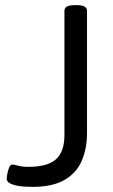

<svg xmlns="http://www.w3.org/2000/svg" viewBox="-20 -722 442 748"><path d="M107 6Q93 6 75.5 5Q58 4 42 0.5Q26 -3 16 -9.5Q6 -16 6 -26Q6 -28 8 -41.5Q10 -55 15 -68Q20 -81 28 -81Q34 -81 50.5 -76.5Q67 -72 91 -72Q165 -72 198 -101.5Q231 -131 231 -195V-680Q231 -702 271 -702H279Q319 -702 319 -680V-205Q319 -142 298 -94.5Q277 -47 230.5 -20.5Q184 6 107 6Z"/></svg>

Font: Asap
Style: Regular
Weight: 400
Designer: Pablo Cosgaya
Foundry: Omnibus-Type
Version: Version 3.001